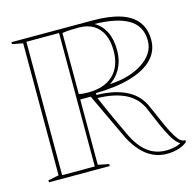

<svg xmlns="http://www.w3.org/2000/svg" viewBox="-106 -815 944 937"><g transform="rotate(-15 366.5 -346.5)"><path d="M626 15Q588 15 555.5 0Q523 -15 496.5 -44Q470 -73 449 -113Q427 -159 398.5 -220Q370 -281 337 -351H284V-21L339 -10V0H32V-10L86 -21V-688L32 -698V-708H443Q526 -708 582 -690Q638 -672 666 -635Q694 -598 694 -543Q694 -487 656 -447Q618 -407 544.5 -385Q471 -363 366 -361V-352Q414 -351 452.5 -342.5Q491 -334 521 -318Q551 -302 572 -278Q593 -254 606 -221Q630 -165 648.5 -124.5Q667 -84 682 -61Q697 -38 706 -33Q717 -25 728 -27V-17Q713 -4 694 3Q675 10 657.5 12.5Q640 15 626 15ZM332 -374Q373 -374 404.5 -385Q436 -396 458 -417Q480 -438 491.5 -468.5Q503 -499 503 -538Q503 -588 487 -622Q471 -656 441 -674Q411 -692 367 -692Q342 -692 322.5 -691Q303 -690 284 -687V-379Q294 -376 305 -375Q316 -374 332 -374ZM103 -17H268V-691H103ZM444 -386Q493 -388 535.5 -400.5Q578 -413 610 -434Q642 -455 659.5 -482.5Q677 -510 677 -543Q677 -582 661 -609.5Q645 -637 615 -654Q585 -671 542.5 -679.5Q500 -688 446 -689Q481 -670 500.5 -631.5Q520 -593 520 -538Q520 -502 510.5 -473.5Q501 -445 484 -423Q467 -401 444 -386ZM367 -336Q395 -270 420.5 -215Q446 -160 465 -120Q484 -82 507.5 -55.5Q531 -29 560.5 -15.5Q590 -2 626 -2Q642 -2 662.5 -5.5Q683 -9 701 -19Q698 -20 695 -22Q692 -24 689 -27Q673 -41 657.5 -68.5Q642 -96 625.5 -133Q609 -170 590 -216Q567 -275 511.5 -304.5Q456 -334 367 -336Z"/></g></svg>

Font: Kalnia Glaze Thin SemiBold
Style: Regular
Weight: 600
Version: Version 1.110